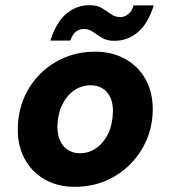

<svg xmlns="http://www.w3.org/2000/svg" viewBox="-20 -711 660 743"><path d="M269 12Q202 12 151.5 -17.5Q101 -47 74 -99Q47 -151 49 -216Q50 -279 73 -332.5Q96 -386 136.5 -426Q177 -466 231 -488.5Q285 -511 348 -511Q415 -511 466 -482Q517 -453 544.5 -402Q572 -351 571 -284Q570 -221 546.5 -167.5Q523 -114 482 -73.5Q441 -33 387 -10.5Q333 12 269 12ZM289 -118Q325 -118 353.5 -138.5Q382 -159 399 -195Q416 -231 417 -278Q418 -311 407 -334Q396 -357 376.5 -369Q357 -381 331 -381Q295 -381 266 -360.5Q237 -340 220 -304Q203 -268 202 -221Q202 -189 213 -165.5Q224 -142 244 -130Q264 -118 289 -118ZM175 -554Q198 -626 237.5 -658.5Q277 -691 326 -691Q356 -691 374.5 -679.5Q393 -668 409 -656.5Q425 -645 446 -645Q462 -645 476 -656Q490 -667 497 -690H575Q552 -618 512.5 -585.5Q473 -553 423 -553Q394 -553 375 -564.5Q356 -576 340 -587.5Q324 -599 304 -599Q287 -599 273.5 -588Q260 -577 252 -554Z"/></svg>

Font: DM Sans 20pt Black
Style: Italic
Weight: 900
Italic angle: -10°
Version: Version 4.004;gftools[0.9.30]